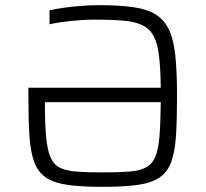

<svg xmlns="http://www.w3.org/2000/svg" viewBox="-20 -716 797 744"><path d="M378 8Q296 8 242.5 0.5Q189 -7 158 -28Q127 -49 112.5 -88.5Q98 -128 94 -190.5Q90 -253 90 -344V-376H603Q602 -449 596.5 -497.5Q591 -546 576 -575Q561 -604 532.5 -618Q504 -632 458.5 -636Q413 -640 347 -640Q305 -640 256.5 -635Q208 -630 172 -622V-676Q198 -682 231 -686.5Q264 -691 298.5 -693.5Q333 -696 363 -696Q441 -696 495 -688.5Q549 -681 582.5 -660.5Q616 -640 634.5 -601.5Q653 -563 659.5 -500Q666 -437 666 -344Q666 -253 662 -190.5Q658 -128 643.5 -88.5Q629 -49 598 -28Q567 -7 513.5 0.5Q460 8 378 8ZM378 -48Q439 -48 479.5 -51Q520 -54 544.5 -66.5Q569 -79 581.5 -108Q594 -137 598 -188Q602 -239 603 -320H154Q154 -239 158.5 -188Q163 -137 175 -108Q187 -79 211.5 -66.5Q236 -54 277 -51Q318 -48 378 -48Z"/></svg>

Font: Saira SemiExpanded Light
Style: Regular
Weight: 300
Width: 6
Designer: Hector Gatti with collaboration of the Omnibus-Type team
Foundry: Omnibus-Type
Version: Version 1.101